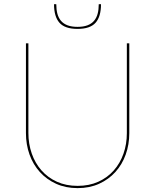

<svg xmlns="http://www.w3.org/2000/svg" viewBox="-20 -912 760 940"><path d="M360 -2Q416.5 -2 461.2 -22.2Q506 -42.5 537 -77.5Q568 -112.5 584.5 -159.5Q601 -206.5 601 -260V-700H613V-260Q613 -204.5 595.5 -155.5Q578 -106.5 545 -70Q512 -33.5 465.2 -12.2Q418.5 9 360 9Q301.5 9 254.8 -12.2Q208 -33.5 175 -70Q142 -106.5 124.5 -155.5Q107 -204.5 107 -260V-700H119V-261Q119 -207.5 135.5 -160.2Q152 -113 183 -77.8Q214 -42.5 258.8 -22.2Q303.5 -2 360 -2ZM359.5 -770.5Q298 -770.5 271.2 -800.5Q244.5 -830.5 244.5 -891.5H255.5Q255.5 -865 261 -844.5Q266.5 -824 278.8 -809.8Q291 -795.5 311 -788Q331 -780.5 359.5 -780.5Q388 -780.5 408 -788Q428 -795.5 440.2 -809.8Q452.5 -824 458 -844.5Q463.5 -865 463.5 -891.5H474.5Q474.5 -830.5 447.8 -800.5Q421 -770.5 359.5 -770.5Z"/></svg>

Font: Lato 2
Style: Regular
Weight: 100
Designer: Lukasz Dziedzic with Adam Twardoch and Botio Nikoltchev
Foundry: tyPoland Lukasz Dziedzic
Version: Version 2.015; 2015-08-06; http://www.latofonts.com/